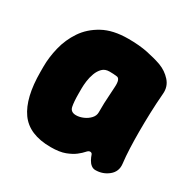

<svg xmlns="http://www.w3.org/2000/svg" viewBox="-128 -644 780 787"><g transform="rotate(30 261.5 -250.0)"><path d="M208 22Q106 22 62 -40Q18 -102 18 -225V-250Q18 -293 29.5 -340.5Q41 -388 68.5 -429Q96 -470 143.5 -496Q191 -522 263 -522Q315 -522 354 -514Q393 -506 424 -495Q456 -483 478.5 -458Q501 -433 498 -398Q494 -349 492.5 -303.5Q491 -258 491 -216.5Q491 -175 492.5 -137Q494 -99 498 -66Q502 -31 475.5 -9.5Q449 12 414 12Q403 12 394 5Q385 -2 379 -13Q372 -26 369.5 -34.5Q367 -43 358 -43Q351 -43 342.5 -33Q334 -23 318 -10.5Q302 2 276 12Q250 22 208 22ZM233 -143Q249 -143 266.5 -150.5Q284 -158 296 -171Q308 -184 308 -200Q308 -225 308.5 -243Q309 -261 310.5 -279Q312 -297 313 -322Q316 -364 297 -365Q291 -366 281.5 -366.5Q272 -367 263 -367Q242 -367 229.5 -354.5Q217 -342 210 -323Q203 -304 200.5 -284.5Q198 -265 198 -250V-225Q198 -187 202.5 -165Q207 -143 233 -143Z"/></g></svg>

Font: Winky Sans ExtraBold
Style: Regular
Weight: 800
Designer: Simon Atzbach
Foundry: typofactur
Version: Version 1.205